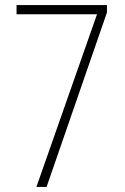

<svg xmlns="http://www.w3.org/2000/svg" viewBox="-20 -734 492 754"><path d="M123 0 361 -678H45V-714H400V-685L163 0Z"/></svg>

Font: Noto Sans Lao Looped Condensed ExtraLight
Style: Regular
Weight: 200
Width: 3
Designer: Mark Frömberg, Ben Mitchell
Foundry: The Fontpad Ltd
Version: Version 1.002; ttfautohint (v1.8.4.7-5d5b)